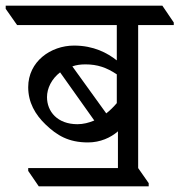

<svg xmlns="http://www.w3.org/2000/svg" viewBox="-60 -643 630 674"><path d="M76 11H462V0L425 -53V-555H550V-564L510 -623H-40V-612L0 -555H350V-431C317 -457 269 -483 200 -483C118 -483 39 -427 39 -337C39 -284 63 -241 101 -205C140 -168 180 -143 249 -143C292 -143 329 -160 354 -182V-53H39V-43ZM240 -417C282 -417 314 -406 350 -382V-281C339 -268 326 -255 313 -245L194 -410C208 -415 223 -417 240 -417ZM105 -302C105 -333 121 -366 151 -389L271 -220C252 -212 232 -207 212 -207C141 -207 105 -252 105 -302Z"/></svg>

Font: Noto Serif Devanagari
Style: Regular
Weight: 400
Designer: Universal Thirst, Indian Type Foundry and the Monotype Design Team
Foundry: Monotype Imaging Inc.
Version: Version 2.004